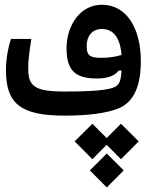

<svg xmlns="http://www.w3.org/2000/svg" viewBox="-20 -491 626 820"><path d="M258.3 2.9C345.7 2.9 431.6 -5.9 485.8 -27.8C554.7 -55.7 581.5 -129.4 581.5 -230C581.5 -367.7 522.5 -470.7 414.6 -470.7C324.2 -470.7 264.2 -384.8 264.2 -284.2C264.2 -189.9 301.8 -155.8 393.1 -155.8C442.9 -155.8 471.7 -168.9 486.3 -189.5L499 -189.9C496.1 -133.3 484.4 -122.6 456.1 -114.3C414.6 -102.1 333 -100.1 258.3 -100.1C126.5 -100.1 100.6 -122.6 100.6 -198.7C100.6 -233.9 104.5 -263.7 113.8 -324.7H26.9C16.6 -295.4 5.4 -242.7 5.4 -192.4C5.4 -46.4 68.8 2.9 258.3 2.9ZM496.6 37.6 435.5 98.6 374.5 37.6 298.8 112.8 374.5 189 435.5 127.4 496.6 189 572.3 112.8ZM499 -256.3C471.7 -248 446.8 -244.1 409.2 -244.1C359.9 -244.1 350.1 -257.8 350.1 -294.9C350.1 -333.5 371.1 -367.2 415 -367.2C458.5 -367.2 492.7 -337.9 499 -256.3ZM436 164.6 363.8 236.8 436 309.6 508.3 236.8Z"/></svg>

Font: Cascadia Code PL
Style: Regular
Weight: 400
Monospace: yes
Designer: Aaron Bell
Foundry: Saja Typeworks
Version: Version 2404.023